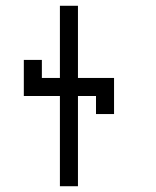

<svg xmlns="http://www.w3.org/2000/svg" viewBox="-20 -645 540 665"><path d="M250 -375H375V-250H312.5V-312.5H250V0H187.5V-312.5H62.5V-437.5H125V-375H187.5V-625H250Z"/></svg>

Font: 寒蝉点阵体 16px
Style: Regular
Weight: 400
Designer: Designed by Warren2060
Foundry: ChillType
Version: Version 1.000